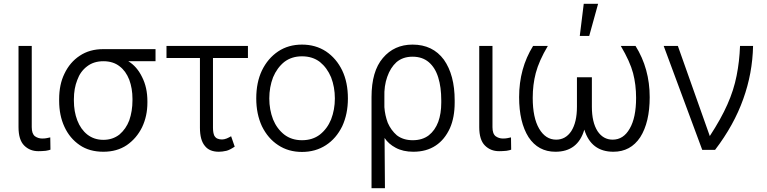

<svg xmlns="http://www.w3.org/2000/svg" viewBox="-20 -791 4059 1016"><path d="M165 -70Q182 -58 203 -58Q219 -58 227 -60L246 -64L247 1Q240 4 222 7Q200 9 183 9Q138 9 108 -21Q78 -51 78 -118V-548H148V-118Q148 -83 165 -70Z M321 -401Q350 -462 402 -496Q454 -531 526 -531H803V-467H659Q705 -439 732 -383Q760 -328 760 -255V-248Q760 -177 732 -118Q703 -59 651 -23Q599 12 527 12Q453 12 402 -23Q349 -59 321 -120Q293 -180 293 -258V-266Q293 -344 321 -401ZM389 -154Q407 -107 442 -79Q478 -51 527 -51Q576 -51 612 -79Q647 -109 664 -154Q681 -203 681 -260V-268Q681 -323 664 -369Q646 -415 613 -440Q579 -467 527 -467Q476 -467 441 -440Q405 -413 389 -368Q371 -323 371 -266V-258Q371 -201 389 -154Z M1107 -484V-115Q1107 -89 1114 -73Q1122 -60 1132 -57Q1141 -53 1155 -53Q1166 -53 1179 -58Q1191 -63 1203 -70L1222 -15Q1195 3 1178 7Q1156 12 1138 12Q1088 12 1064 -19Q1038 -50 1038 -115V-484H861V-548H1292V-484Z M1452 -23Q1398 -58 1366 -123Q1336 -188 1336 -270Q1336 -355 1366 -418Q1397 -482 1452 -519Q1506 -555 1578 -555Q1650 -555 1705 -519Q1760 -482 1791 -418Q1821 -355 1821 -270Q1821 -188 1791 -123Q1759 -58 1705 -23Q1650 13 1578 13Q1506 13 1452 -23ZM1673 -79Q1712 -110 1732 -159Q1752 -211 1752 -270Q1752 -330 1732 -382Q1711 -432 1673 -463Q1634 -493 1578 -493Q1523 -493 1484 -463Q1446 -432 1425 -382Q1405 -330 1405 -270Q1405 -211 1425 -159Q1445 -110 1484 -79Q1523 -49 1578 -49Q1634 -49 1673 -79Z M2006 -484Q2066 -555 2163 -555Q2270 -555 2329 -475Q2386 -394 2386 -260V-248Q2386 -170 2361 -113Q2333 -52 2286 -21Q2237 12 2167 12Q2113 12 2074 -9Q2036 -29 2015 -61L2017 205H1946V-277Q1946 -414 2006 -484ZM2032 -141Q2049 -102 2080 -75Q2114 -49 2164 -49Q2215 -49 2249 -75Q2282 -101 2299 -146Q2315 -190 2315 -248V-260Q2315 -330 2299 -381Q2283 -433 2249 -462Q2215 -491 2163 -491Q2112 -491 2078 -462Q2046 -433 2029 -384Q2012 -336 2014 -277V-224Q2017 -181 2032 -141Z M2603 -70Q2620 -58 2641 -58Q2657 -58 2665 -60L2684 -64L2685 1Q2678 4 2660 7Q2638 9 2621 9Q2576 9 2546 -21Q2516 -51 2516 -118V-548H2586V-118Q2586 -83 2603 -70Z M2815 -404Q2799 -343 2799 -273Q2799 -168 2833 -110Q2867 -52 2923 -52Q2973 -52 3003 -97Q3033 -144 3033 -226V-382H3112V-226Q3112 -144 3142 -97Q3172 -52 3222 -52Q3279 -52 3312 -110Q3346 -168 3346 -273Q3346 -343 3330 -404Q3314 -465 3265 -548H3343Q3418 -428 3418 -277Q3418 -144 3368 -65Q3317 12 3226 12Q3108 12 3072 -105Q3038 12 2919 12Q2828 12 2777 -65Q2727 -144 2727 -277Q2727 -429 2801 -548H2879Q2832 -469 2815 -404ZM3145 -771 3098 -601H3048L3069 -771Z M3567 -548 3736 -71Q3796 -163 3829 -238Q3863 -314 3878 -391Q3893 -466 3896 -548H3965Q3962 -403 3913 -267Q3864 -129 3764 2H3696L3492 -548Z"/></svg>

Font: Sinter Normal
Style: Regular
Weight: 350
Foundry: Adobe & rsms
Version: Version 1.000